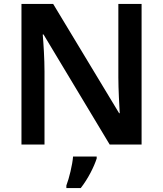

<svg xmlns="http://www.w3.org/2000/svg" viewBox="-20 -734 828 975"><path d="M699 0V-714H581V-341C581 -282 586 -196 588 -159H585L250 -714H89V0H206V-370C206 -435 201 -512 197 -559H201L537 0ZM471 71V61H351C348 102 331 172 317 208V221H390C427 174 457 114 471 71Z"/></svg>

Font: Noto Sans Lao SemiBold
Style: Regular
Weight: 600
Designer: Monotype Design Team
Foundry: Monotype Imaging Inc.
Version: Version 2.003